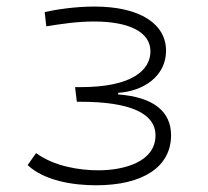

<svg xmlns="http://www.w3.org/2000/svg" viewBox="-20 -547 626 577"><path d="M269 9.8C410.2 9.8 494.1 -45.9 494.1 -140.6C494.1 -211.4 441.9 -255.4 335 -263.2V-268.1C410.6 -272.5 479 -317.9 479 -394.5C479 -474.6 401.9 -527.3 263.7 -527.3C207 -527.3 148.9 -518.6 114.3 -510.7L119.1 -467.8C163.6 -475.1 212.4 -482.4 262.2 -482.4C364.7 -482.4 432.1 -452.6 432.1 -392.6C432.1 -336.9 377.9 -285.2 223.1 -285.2H205.6L210.9 -241.2H221.7C368.7 -241.2 447.3 -207.5 447.3 -140.1C447.3 -61 354 -35.2 275.4 -35.2C219.2 -35.2 143.1 -46.9 88.4 -86.9L63 -50.8C114.3 -3.4 199.7 9.8 269 9.8Z"/></svg>

Font: Cascadia Code PL ExtraLight
Style: Regular
Weight: 200
Monospace: yes
Designer: Aaron Bell
Foundry: Saja Typeworks
Version: Version 2404.023